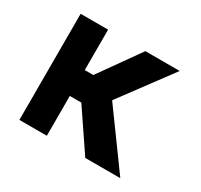

<svg xmlns="http://www.w3.org/2000/svg" viewBox="-117 -678 866 828"><g transform="rotate(30 316.0 -264.0)"><path d="M393.1 0 258.9 -198.2H201.7V0H65V-528.4H201.7V-327.1H244.3L387.1 -528.4H558.2L369 -273.4L567.5 0Z"/></g></svg>

Font: Interface
Style: Bold
Weight: 700
Designer: Rasmus Andersson
Foundry: rsms
Version: Version 1.8